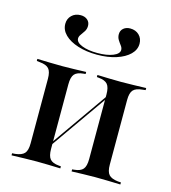

<svg xmlns="http://www.w3.org/2000/svg" viewBox="-98 -716 711 797"><g transform="rotate(15 257.5 -318.0)"><path d="M383.9 -2.4Q358.1 -2.4 334.3 -1.6Q310.5 -0.8 282.3 0V-8.9L291.1 -9.7Q317.7 -12.1 328.6 -25Q339.5 -37.9 339.5 -68.5V-207.3H428.2V-68.5Q428.2 -37.9 439.5 -25.4Q450.8 -12.9 479 -9.7L491.9 -8.9V0Q462.1 -0.8 436.7 -1.6Q411.3 -2.4 383.9 -2.4ZM132.3 -2.4Q104 -2.4 79 -1.6Q54 -0.8 24.2 0V-8.9L37.1 -9.7Q65.3 -12.9 76.6 -25.4Q87.9 -37.9 87.9 -68.5V-346Q87.9 -376.6 76.6 -389.1Q65.3 -401.6 37.1 -404L24.2 -405.6V-414.5Q54 -413.7 79 -412.9Q104 -412.1 132.3 -412.1Q158.1 -412.1 181.5 -412.9Q204.8 -413.7 233.9 -414.5V-405.6L225 -404.8Q197.6 -402.4 186.7 -389.5Q175.8 -376.6 175.8 -346V-68.5Q175.8 -37.9 186.7 -25Q197.6 -12.1 225 -9.7L233.9 -8.9V0Q204.8 -0.8 181.5 -1.6Q158.1 -2.4 132.3 -2.4ZM339.5 -207.3V-346Q339.5 -376.6 328.6 -389.5Q317.7 -402.4 290.3 -404.8L282.3 -405.6V-414.5Q310.5 -413.7 334.3 -412.9Q358.1 -412.1 383.9 -412.1Q411.3 -412.1 436.7 -412.9Q462.1 -413.7 491.9 -414.5V-405.6L479 -404Q450.8 -401.6 439.5 -389.1Q428.2 -376.6 428.2 -346V-207.3ZM134.7 -30.6 133.1 -40.3 374.2 -383.9 375.8 -374.2ZM258.1 -495.2Q212.1 -495.2 175.8 -506.9Q139.5 -518.5 119 -538.7Q98.4 -558.9 98.4 -585.5Q98.4 -607.3 113.3 -621.8Q128.2 -636.3 151.6 -636.3Q169.4 -636.3 180.6 -626.6Q191.9 -616.9 191.9 -600.8Q191.9 -587.9 185.5 -577.4Q179 -566.9 172.2 -558.1Q165.3 -549.2 165.3 -540.3Q165.3 -523.4 191.5 -512.9Q217.7 -502.4 258.1 -502.4Q298.4 -502.4 324.6 -512.9Q350.8 -523.4 350.8 -540.3Q350.8 -549.2 344 -558.1Q337.1 -566.9 330.6 -577.4Q324.2 -587.9 324.2 -600.8Q324.2 -616.9 335.5 -626.6Q346.8 -636.3 364.5 -636.3Q387.9 -636.3 402.8 -621.8Q417.7 -607.3 417.7 -584.7Q417.7 -558.9 397.2 -538.7Q376.6 -518.5 340.7 -506.9Q304.8 -495.2 258.1 -495.2Z"/></g></svg>

Font: Playfair 144pt SemiCondensed Medium
Style: Regular
Weight: 500
Width: 4
Designer: Claus Eggers Sørensen
Foundry: Claus Eggers Sørensen
Version: Version 2.203